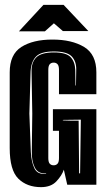

<svg xmlns="http://www.w3.org/2000/svg" viewBox="-20 -761 435 791"><path d="M149 10Q91 10 55.5 -25Q20 -60 20 -151V-463Q20 -537 68 -567.5Q116 -598 196 -598Q276 -598 326.5 -567.5Q377 -537 377 -463V-373H223V-473Q223 -490 217 -496.5Q211 -503 201 -503Q191 -503 185 -496.5Q179 -490 179 -473V-110Q179 -93 185 -86.5Q191 -80 201 -80Q211 -80 217 -86.5Q223 -93 223 -110V-222H198V-311H377V0H257L243 -62Q235 -38 212.5 -14Q190 10 149 10ZM170 -45V-47Q137 -44 123.5 -70.5Q110 -97 111 -138L113 -293L110 -466Q109 -504 129.5 -524.5Q150 -545 202 -545Q253 -545 271 -525.5Q289 -506 290 -473L291 -409H293L294 -473Q295 -508 275.5 -528.5Q256 -549 202 -549Q148 -549 128 -527.5Q108 -506 106 -466L101 -293L107 -135Q109 -95 121.5 -68Q134 -41 170 -45ZM306 -47H310L313 -268L239 -267V-265L268 -264H304ZM58 -632 159 -741H242L344 -633H239L202 -665L165 -632Z"/></svg>

Font: Alumni Sans Inline One
Style: Regular
Weight: 400
Designer: Robert E. Leuschke
Foundry: Robert E. Leuschke
Version: Version 1.100; ttfautohint (v1.8.3)